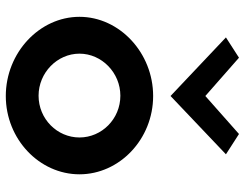

<svg xmlns="http://www.w3.org/2000/svg" viewBox="-111 -720 844 662"><g transform="rotate(90 311.0 -389.0)"><path d="M109 -746 311 -555 512 -746 442 -791 311 -675 179 -791ZM165 -241C165 -318 231 -382 310 -382C390 -382 454 -318 454 -241C454 -164 390 -100 310 -100C231 -100 165 -164 165 -241ZM38 -241C38 -103 162 13 311 13C460 13 581 -103 581 -241C581 -379 460 -495 311 -495C162 -495 38 -379 38 -241Z"/></g></svg>

Font: Bluebird
Style: Regular
Weight: 400
Designer: Jasper
Foundry: Cannot Into Space Fonts
Version: Version 0.98